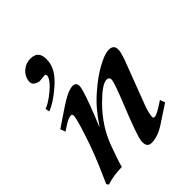

<svg xmlns="http://www.w3.org/2000/svg" viewBox="-206 -834 969 969"><g transform="rotate(-45 278.0 -350.0)"><path d="M502 -80 406 -17Q377 2 353 9.5Q329 17 310 17Q275 17 279 -26Q281 -46 298 -93.5Q315 -141 346 -218Q389 -324 392 -348Q395 -370 373 -370Q342 -370 275 -303Q234 -262 204 -216Q174 -170 155 -118Q140 -77 130.5 -49Q121 -21 117 -4Q84 -3 57.5 1Q31 5 8 13L0 2Q23 -49 44 -99Q65 -149 83 -200Q124 -319 128 -351Q131 -370 120 -370Q104 -370 76 -353L42 -331L32 -358L124 -420Q196 -469 230 -469Q258 -469 255 -439Q251 -404 202 -282L180 -228H182Q205 -264 233.5 -298Q262 -332 297 -362Q352 -410 399 -436Q456 -469 489 -469Q529 -469 523 -425Q521 -414 515 -394Q509 -374 497 -344L427 -160Q407 -111 404 -80Q402 -65 412 -65Q427 -65 461 -87L492 -107ZM226 -615Q211 -571 156 -525Q128 -501 103 -485Q78 -469 56 -461L52 -483Q81 -493 125 -529Q167 -563 176 -591Q180 -607 166 -607Q171 -607 161.5 -606Q152 -605 130 -603Q87 -611 91 -642V-643Q95 -675 120 -696Q145 -717 177 -717Q241 -717 232 -641Q231 -629 226 -615Z"/></g></svg>

Font: DG Didot
Style: Bold Italic
Weight: 700
Designer: David Gatwood, Takis Katsoulidis, and George D. Matthiopoulos
Foundry: David Gatwood
Version: Version 1.0